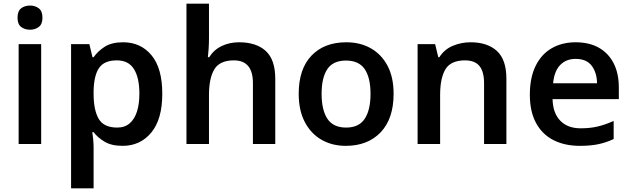

<svg xmlns="http://www.w3.org/2000/svg" viewBox="-20 -780 3419 1040"><path d="M203 -541V0H81V-541ZM143 -750Q170 -750 190 -735Q210 -720 210 -684Q210 -649 190 -634Q170 -619 143 -619Q114 -619 94.5 -634Q75 -649 75 -684Q75 -720 94.5 -735Q114 -750 143 -750Z M647 -551Q742 -551 800.5 -481Q859 -411 859 -272Q859 -134 799.5 -62Q740 10 644 10Q584 10 546.5 -12.5Q509 -35 487 -64H480Q483 -46 485 -23Q487 0 487 20V240H365V-541H464L481 -470H487Q510 -503 547.5 -527Q585 -551 647 -551ZM613 -453Q545 -453 517 -412.5Q489 -372 487 -289V-272Q487 -184 514.5 -136.5Q542 -89 615 -89Q656 -89 682.5 -112Q709 -135 722 -176Q735 -217 735 -273Q735 -359 705.5 -406Q676 -453 613 -453Z M1112 -574Q1112 -544 1110 -514.5Q1108 -485 1106 -470H1113Q1139 -511 1181.5 -531Q1224 -551 1275 -551Q1368 -551 1419.5 -504Q1471 -457 1471 -353V0H1350V-330Q1350 -453 1247 -453Q1170 -453 1141 -404.5Q1112 -356 1112 -266V0H990V-760H1112Z M2112 -272Q2112 -137 2042 -63.5Q1972 10 1853 10Q1779 10 1721.5 -23Q1664 -56 1631 -119Q1598 -182 1598 -272Q1598 -406 1667 -478.5Q1736 -551 1856 -551Q1931 -551 1988.5 -518.5Q2046 -486 2079 -424Q2112 -362 2112 -272ZM1722 -272Q1722 -184 1753.5 -136.5Q1785 -89 1855 -89Q1924 -89 1955.5 -136.5Q1987 -184 1987 -272Q1987 -359 1955.5 -405.5Q1924 -452 1854 -452Q1784 -452 1753 -405.5Q1722 -359 1722 -272Z M2529 -551Q2620 -551 2671.5 -504Q2723 -457 2723 -353V0H2602V-330Q2602 -392 2577 -422.5Q2552 -453 2499 -453Q2422 -453 2393 -405Q2364 -357 2364 -266V0H2242V-541H2337L2354 -470H2360Q2386 -512 2432 -531.5Q2478 -551 2529 -551Z M3098 -551Q3171 -551 3223 -522Q3275 -493 3303.5 -438Q3332 -383 3332 -306V-243H2973Q2975 -167 3015 -126Q3055 -85 3125 -85Q3177 -85 3218.5 -95Q3260 -105 3304 -125V-27Q3264 -8 3221.5 1Q3179 10 3120 10Q3040 10 2979 -20.5Q2918 -51 2884 -113Q2850 -175 2850 -267Q2850 -359 2881 -422.5Q2912 -486 2968 -518.5Q3024 -551 3098 -551ZM3098 -461Q3046 -461 3014 -427.5Q2982 -394 2976 -329H3214Q3213 -387 3185 -424Q3157 -461 3098 -461Z"/></svg>

Font: Noto Sans Sundanese SemiBold
Style: Regular
Weight: 600
Version: Version 2.003